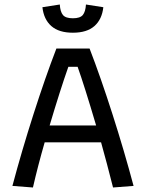

<svg xmlns="http://www.w3.org/2000/svg" viewBox="-20 -831 647 851"><path d="M168 -799 245 -811Q247 -779 259 -764.5Q271 -750 303 -750Q335 -750 347 -764.5Q359 -779 361 -811L438 -799Q432 -745 398.5 -715.5Q365 -686 303 -686Q241 -686 207.5 -715.5Q174 -745 168 -799ZM35 -7Q76 -161 128.5 -325Q181 -489 230 -616H377Q426 -489 478.5 -325Q531 -161 572 -7L481 0Q453 -111 428 -200H178Q148 -96 126 0ZM406 -275Q354 -451 324 -535H283Q247 -433 200 -275Z"/></svg>

Font: Athiti Medium
Style: Regular
Weight: 500
Designer: CadsonDemak Team
Foundry: CadsonDemak
Version: Version 1.032